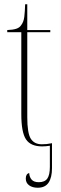

<svg xmlns="http://www.w3.org/2000/svg" viewBox="-20 -677 286 901"><path d="M178 10Q124 10 102 -23Q80 -56 80 -141V-526H14V-536Q41 -537 56 -542Q71 -547 78 -557Q91 -573 94 -598Q97 -623 98 -657H108V-536H216V-526H108V-127Q108 -52 124.5 -26Q141 0 176 0Q189 0 199 -1Q209 -2 224 -5V112Q224 156 208 180Q192 204 157 204Q132 204 116.5 192.5Q101 181 101 161Q101 139 117 135Q118 154 128.5 166Q139 178 162 178Q190 178 202 161Q214 144 214 106V7Q194 10 178 10Z"/></svg>

Font: Noto Serif Display Condensed Thin
Style: Regular
Weight: 100
Width: 3
Designer: Monotype Design Team
Foundry: Monotype Imaging Inc.
Version: Version 2.009